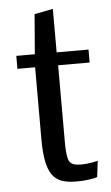

<svg xmlns="http://www.w3.org/2000/svg" viewBox="-51 -706 433 750"><g transform="rotate(-5 166.0 -331.0)"><path d="M216.8 8.8Q183.6 8.8 160.6 0.5Q137.7 -7.8 123.5 -27.8Q96.2 -66.4 96.2 -164.6V-449.7H26.9V-500.5H99.6L112.3 -656.7L185.1 -670.9V-500.5H310.1V-449.7H186.5V-145.5Q186.5 -92.8 195.6 -74.2Q204.6 -55.7 240.2 -55.7Q253.4 -55.7 265.6 -56.9Q277.8 -58.1 287.6 -60.1L308.1 -64.5L300.3 -1.5Q295.9 0.5 290.5 1.7Q285.2 2.9 278.8 3.9Q268.1 5.9 252.7 7.3Q237.3 8.8 216.8 8.8Z"/></g></svg>

Font: Mako
Style: Regular
Weight: 400
Designer: vernon adams
Foundry: vernon adams
Version: Version 1.100; ttfautohint (v1.8.4.7-5d5b);gftools[0.9.33]